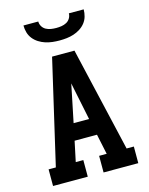

<svg xmlns="http://www.w3.org/2000/svg" viewBox="-138 -1041 876 1127"><g transform="rotate(-15 300.0 -477.5)"><path d="M41 0V-101H85L232 -735H368L515 -101H559V0H348V-101H394L368 -224H232L206 -101H252V0ZM347 -325 313 -490Q310 -506 306.5 -522Q303 -538 300 -554Q297 -538 293.5 -522Q290 -506 287 -490L253 -325ZM300 -815Q278 -815 256.5 -817.5Q235 -820 214.5 -826.5Q194 -833 175 -845Q156 -857 142.5 -874Q129 -891 123 -912Q117 -933 117 -955H207Q207 -939 215.5 -925Q224 -911 238 -903.5Q252 -896 268 -893.5Q284 -891 300 -891Q316 -891 332 -893.5Q348 -896 362 -903.5Q376 -911 384.5 -925Q393 -939 393 -955H483Q483 -933 477 -912Q471 -891 457.5 -874Q444 -857 425 -845Q406 -833 385.5 -826.5Q365 -820 343.5 -817.5Q322 -815 300 -815Z"/></g></svg>

Font: Iosevka Plex Etoile
Style: Bold
Weight: 700
Designer: Belleve Invis
Foundry: Belleve Invis
Version: Version 25.1.1; ttfautohint (v1.8.4)